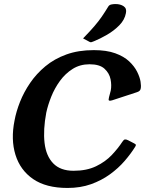

<svg xmlns="http://www.w3.org/2000/svg" viewBox="-20 -919 717 950"><path d="M641 -211Q649 -207 651.5 -204Q654 -201 649 -193Q628 -159 597 -123Q566 -87 524 -56.5Q482 -26 430 -7.5Q378 11 314 11Q208 11 144 -33Q80 -77 56.5 -153Q33 -229 52 -323Q60 -367 79 -415Q98 -463 129 -508.5Q160 -554 204.5 -591Q249 -628 308.5 -649.5Q368 -671 444 -671Q507 -671 550 -655.5Q593 -640 619 -615.5Q645 -591 658.5 -564Q672 -537 675.5 -514.5Q679 -492 676 -480Q674 -468 658 -463L536 -423Q527 -420 521.5 -421Q516 -422 518 -430Q519 -438 522 -448Q525 -458 528 -471Q533 -497 527 -527Q521 -557 497 -579Q473 -601 423 -601Q376 -601 339.5 -578Q303 -555 276.5 -518.5Q250 -482 233.5 -440.5Q217 -399 209 -362Q193 -277 200.5 -212Q208 -147 243.5 -110.5Q279 -74 344 -74Q409 -74 455.5 -96.5Q502 -119 533.5 -152.5Q565 -186 585 -217Q592 -228 598 -229Q604 -230 614 -225ZM391 -729Q426 -765 447 -789.5Q468 -814 483.5 -836.5Q499 -859 516 -887Q521 -895 531.5 -897Q542 -899 551 -899Q576 -899 592 -888Q608 -877 603 -854Q597 -821 570.5 -794Q544 -767 509.5 -747Q475 -727 445 -715Q441 -714 437 -712Q433 -710 429 -710Q426 -710 421 -713Z"/></svg>

Font: Young Serif Light
Style: Italic
Weight: 300
Italic angle: -10.979°
Designer: Bastien Sozeau
Foundry: NBR — Bastien Sozeau
Version: Version 5.001